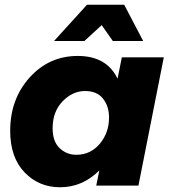

<svg xmlns="http://www.w3.org/2000/svg" viewBox="-20 -783 726 810"><path d="M233 7Q144 7 83.5 -56Q23 -119 23 -231Q23 -365 105 -456Q187 -547 308 -547Q430 -547 476 -451L494 -541H671L564 0H386L399 -64Q328 7 233 7ZM302 -130Q362 -130 401 -176.5Q440 -223 440 -287Q440 -335 414.5 -367Q389 -399 339 -399Q286 -399 244 -355.5Q202 -312 202 -242Q202 -186 231.5 -158Q261 -130 302 -130ZM584 -610H456L409 -677L336 -610H208L347 -763H504Z"/></svg>

Font: Argentum Novus
Style: Bold Italic
Weight: 700
Designer: Julieta Ulanovsky (font) & Cristiano Sobral (main changes)
Foundry: Julieta Ulanovsky (font) & Cristiano Sobral (main changes)
Version: Version 3.00;November 27, 2020;FontCreator 13.0.0.2655 64-bi